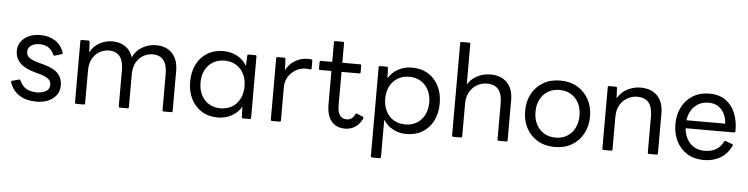

<svg xmlns="http://www.w3.org/2000/svg" viewBox="-53 -1022 5892 1512"><g transform="rotate(5 2893.0 -266.0)"><path d="M247 10Q168 10 114 -23.5Q60 -57 36 -124Q33 -134 43 -137L95 -151Q105 -154 108 -145Q128 -101 161.5 -82Q195 -63 244 -63Q288 -63 316.5 -80Q345 -97 345 -132Q345 -161 321.5 -179Q298 -197 246 -211L216 -219Q133 -242 96 -281Q59 -320 59 -375Q59 -436 107.5 -475.5Q156 -515 235 -515Q300 -515 349 -485Q398 -455 420 -393Q425 -384 414 -380L362 -364Q353 -360 348 -370Q315 -443 234 -443Q193 -443 167 -425Q141 -407 141 -375Q141 -346 164.5 -328Q188 -310 245 -295L273 -288Q357 -266 392.5 -228.5Q428 -191 428 -134Q428 -69 377.5 -29.5Q327 10 247 10Z M562 0Q551 0 551 -11V-495Q551 -505 562 -505H613Q624 -505 624 -495L628 -412Q654 -463 702 -489Q750 -515 802 -515Q863 -515 905.5 -486Q948 -457 965 -403Q991 -459 1042 -487Q1093 -515 1148 -515Q1229 -515 1276 -465.5Q1323 -416 1323 -328V-11Q1323 0 1313 0H1254Q1243 0 1243 -11V-295Q1243 -441 1127 -441Q1092 -441 1057 -422.5Q1022 -404 999.5 -365.5Q977 -327 977 -267V-11Q977 0 967 0H908Q897 0 897 -11V-295Q897 -441 781 -441Q746 -441 711 -422.5Q676 -404 653.5 -365.5Q631 -327 631 -267V-11Q631 0 621 0Z M1681 10Q1608 10 1553.5 -23.5Q1499 -57 1469.5 -116.5Q1440 -176 1440 -253Q1440 -330 1469.5 -389Q1499 -448 1553.5 -481.5Q1608 -515 1681 -515Q1741 -515 1790.5 -488Q1840 -461 1867 -414L1870 -495Q1870 -505 1881 -505H1933Q1943 -505 1943 -495V-11Q1943 0 1933 0H1881Q1870 0 1870 -11L1867 -92Q1840 -45 1790.5 -17.5Q1741 10 1681 10ZM1696 -64Q1748 -64 1787 -87.5Q1826 -111 1848 -154Q1870 -197 1870 -253Q1870 -309 1848 -351.5Q1826 -394 1787 -417.5Q1748 -441 1696 -441Q1645 -441 1605.5 -417.5Q1566 -394 1544 -351.5Q1522 -309 1522 -253Q1522 -197 1544 -154Q1566 -111 1605.5 -87.5Q1645 -64 1696 -64Z M2110 0Q2099 0 2099 -11V-495Q2099 -505 2110 -505H2161Q2172 -505 2172 -495L2176 -408Q2203 -458 2248.5 -485Q2294 -512 2348 -512Q2357 -512 2363.5 -512Q2370 -512 2375 -510Q2384 -509 2384 -499V-441Q2384 -429 2373 -431Q2366 -432 2358 -433Q2350 -434 2339 -434Q2298 -434 2261 -413Q2224 -392 2201.5 -356Q2179 -320 2179 -274V-11Q2179 0 2169 0Z M2687 10Q2619 10 2580 -34.5Q2541 -79 2541 -175V-433H2452Q2442 -433 2442 -443V-495Q2442 -505 2452 -505H2541V-660Q2541 -670 2551 -670H2610Q2621 -670 2621 -660V-505H2761Q2771 -505 2771 -495V-443Q2771 -433 2761 -433H2621V-173Q2621 -116 2639 -90Q2657 -64 2694 -64Q2737 -64 2759 -110Q2764 -120 2773 -115L2818 -96Q2828 -91 2822 -79Q2798 -31 2763 -10.5Q2728 10 2687 10Z M2920 218Q2909 218 2909 207V-495Q2909 -505 2920 -505H2971Q2982 -505 2982 -495L2986 -414Q3013 -461 3062.5 -488Q3112 -515 3171 -515Q3245 -515 3299.5 -481.5Q3354 -448 3383.5 -389Q3413 -330 3413 -253Q3413 -176 3383.5 -116.5Q3354 -57 3299.5 -23.5Q3245 10 3171 10Q3113 10 3065 -16Q3017 -42 2989 -87V207Q2989 218 2979 218ZM3156 -64Q3208 -64 3247 -87.5Q3286 -111 3308 -154Q3330 -197 3330 -253Q3330 -309 3308 -351.5Q3286 -394 3247 -417.5Q3208 -441 3156 -441Q3105 -441 3065.5 -417.5Q3026 -394 3004 -351.5Q2982 -309 2982 -253Q2982 -197 3004 -154Q3026 -111 3065.5 -87.5Q3105 -64 3156 -64Z M3543 0Q3532 0 3532 -11V-740Q3532 -750 3543 -750H3602Q3612 -750 3612 -740V-420Q3641 -467 3690.5 -491Q3740 -515 3790 -515Q3876 -515 3923.5 -465.5Q3971 -416 3971 -328V-11Q3971 0 3961 0H3902Q3891 0 3891 -11V-295Q3891 -368 3861.5 -404.5Q3832 -441 3769 -441Q3733 -441 3697 -422.5Q3661 -404 3636.5 -365.5Q3612 -327 3612 -267V-11Q3612 0 3602 0Z M4344 10Q4267 10 4209 -24Q4151 -58 4119.5 -117.5Q4088 -177 4088 -253Q4088 -329 4119.5 -388Q4151 -447 4209 -481Q4267 -515 4344 -515Q4422 -515 4479.5 -481Q4537 -447 4569 -388Q4601 -329 4601 -253Q4601 -177 4569 -117.5Q4537 -58 4479.5 -24Q4422 10 4344 10ZM4344 -64Q4396 -64 4435 -87.5Q4474 -111 4496 -154Q4518 -197 4518 -253Q4518 -309 4496 -351.5Q4474 -394 4435 -417.5Q4396 -441 4344 -441Q4293 -441 4253.5 -417.5Q4214 -394 4192 -351.5Q4170 -309 4170 -253Q4170 -197 4192 -154Q4214 -111 4253.5 -87.5Q4293 -64 4344 -64Z M4731 0Q4720 0 4720 -11V-495Q4720 -505 4731 -505H4782Q4793 -505 4793 -495L4797 -414Q4825 -465 4875.5 -490Q4926 -515 4978 -515Q5064 -515 5111.5 -465.5Q5159 -416 5159 -328V-11Q5159 0 5149 0H5090Q5079 0 5079 -11V-295Q5079 -368 5049.5 -404.5Q5020 -441 4957 -441Q4921 -441 4885 -422.5Q4849 -404 4824.5 -365.5Q4800 -327 4800 -267V-11Q4800 0 4790 0Z M5523 10Q5447 10 5391.5 -24Q5336 -58 5306 -117.5Q5276 -177 5276 -253Q5276 -329 5306.5 -388Q5337 -447 5392.5 -481Q5448 -515 5523 -515Q5598 -515 5649 -480Q5700 -445 5726.5 -382.5Q5753 -320 5752 -238Q5752 -227 5741 -227H5359Q5366 -152 5409.5 -107.5Q5453 -63 5523 -63Q5578 -63 5613.5 -85Q5649 -107 5670 -148Q5674 -156 5684 -153L5734 -135Q5745 -131 5740 -122Q5708 -55 5652 -22.5Q5596 10 5523 10ZM5523 -443Q5457 -443 5413.5 -402Q5370 -361 5360 -290H5667Q5662 -359 5624 -401Q5586 -443 5523 -443Z"/></g></svg>

Font: LINE Seed Sans
Style: Regular
Weight: 400
Designer: LINE VX Design & Dalton Maag Ltd & Sandoll Inc
Foundry: Dalton Maag Ltd
Version: Version 1.003